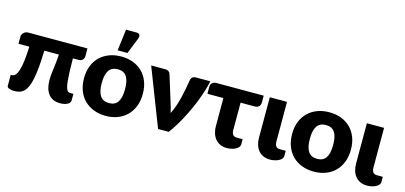

<svg xmlns="http://www.w3.org/2000/svg" viewBox="-66 -1213 3527 1671"><g transform="rotate(15 1697.0 -377.0)"><path d="M622 -448Q622 -429.5 609.8 -415.8Q597.5 -402 575 -402H522Q522.5 -334 524.2 -285.5Q526 -237 529.2 -203.8Q532.5 -170.5 537.2 -151Q542 -131.5 548.5 -121Q555 -110.5 562.8 -107.5Q570.5 -104.5 580 -104.5H606V-45Q606 -33 598.5 -23.8Q591 -14.5 578.5 -8.2Q566 -2 549.2 1.2Q532.5 4.5 514.5 4.5Q478 4.5 451.5 -7.8Q425 -20 407.8 -43Q390.5 -66 382 -98Q373.5 -130 373.5 -170Q373.5 -193 376 -216.2Q378.5 -239.5 382 -266.8Q385.5 -294 389.5 -327Q393.5 -360 396 -402H264Q262 -316 256.2 -252.5Q250.5 -189 241 -143.8Q231.5 -98.5 218 -69.5Q204.5 -40.5 186.8 -24Q169 -7.5 146.8 -1.2Q124.5 5 98 5Q88.5 5 77.8 3.2Q67 1.5 57.8 -1.8Q48.5 -5 42.5 -10.5Q36.5 -16 36.5 -23.5V-123.5H47Q64 -123.5 78 -138.2Q92 -153 102.5 -186.2Q113 -219.5 119.8 -272.5Q126.5 -325.5 129.5 -402H31.5V-465.5Q31.5 -474 35.2 -483.2Q39 -492.5 46.5 -500.2Q54 -508 64.5 -513Q75 -518 88.5 -518H622Z M926 -526.5Q985 -526.5 1033.5 -508Q1082 -489.5 1116.8 -455Q1151.5 -420.5 1170.8 -371.2Q1190 -322 1190 -260.5Q1190 -198.5 1170.8 -148.8Q1151.5 -99 1116.8 -64.2Q1082 -29.5 1033.5 -10.8Q985 8 926 8Q866.5 8 817.8 -10.8Q769 -29.5 733.8 -64.2Q698.5 -99 679.2 -148.8Q660 -198.5 660 -260.5Q660 -322 679.2 -371.2Q698.5 -420.5 733.8 -455Q769 -489.5 817.8 -508Q866.5 -526.5 926 -526.5ZM926 -107Q979.5 -107 1004.8 -144.8Q1030 -182.5 1030 -259.5Q1030 -336.5 1004.8 -374Q979.5 -411.5 926 -411.5Q871 -411.5 845.5 -374Q820 -336.5 820 -259.5Q820 -182.5 845.5 -144.8Q871 -107 926 -107ZM880 -570 904 -762.5H999Q1020 -762.5 1027 -750.2Q1034 -738 1027 -717L968.5 -570Z M1729 -518.5Q1720.5 -478 1707 -433.5Q1693.5 -389 1676 -343Q1658.5 -297 1637.2 -250.8Q1616 -204.5 1592.8 -160.2Q1569.5 -116 1544.2 -75.2Q1519 -34.5 1493 0H1397L1196 -518.5H1325Q1341.5 -518.5 1352.8 -510.8Q1364 -503 1368 -491.5L1440 -259Q1448.5 -234 1454.8 -210.2Q1461 -186.5 1466.5 -162.5Q1485 -198 1498.8 -238.5Q1512.5 -279 1522.5 -320.5Q1532.5 -362 1540 -402.2Q1547.5 -442.5 1553 -477Q1556.5 -500 1568.8 -509.2Q1581 -518.5 1596 -518.5Z M2210 -459.5Q2210 -434 2196.5 -420.5Q2183 -407 2157.5 -407H2031.5V-163Q2031.5 -134 2042.5 -119.2Q2053.5 -104.5 2080 -104.5H2131V-59.5Q2131 -43.5 2120.5 -31.5Q2110 -19.5 2093.5 -11.2Q2077 -3 2056.8 1.2Q2036.5 5.5 2017 5.5Q1982.5 5.5 1956 -6.8Q1929.5 -19 1912 -40.8Q1894.5 -62.5 1885.5 -91.5Q1876.5 -120.5 1876.5 -154.5V-407H1732.5V-470.5Q1732.5 -479.5 1735.8 -488.2Q1739 -497 1745.2 -503.5Q1751.5 -510 1761.2 -514Q1771 -518 1784 -518H2210Z M2265 -518.5H2420V-163Q2420 -134 2431 -119Q2442 -104 2468.5 -104H2519.5V-59Q2519.5 -43 2509 -31Q2498.5 -19 2482 -11Q2465.5 -3 2445.2 1.2Q2425 5.5 2405.5 5.5Q2371 5.5 2344.5 -6.8Q2318 -19 2300.5 -40.5Q2283 -62 2274 -91.2Q2265 -120.5 2265 -154Z M2801 -526.5Q2860 -526.5 2908.5 -508Q2957 -489.5 2991.8 -455Q3026.5 -420.5 3045.8 -371.2Q3065 -322 3065 -260.5Q3065 -198.5 3045.8 -148.8Q3026.5 -99 2991.8 -64.2Q2957 -29.5 2908.5 -10.8Q2860 8 2801 8Q2741.5 8 2692.8 -10.8Q2644 -29.5 2608.8 -64.2Q2573.5 -99 2554.2 -148.8Q2535 -198.5 2535 -260.5Q2535 -322 2554.2 -371.2Q2573.5 -420.5 2608.8 -455Q2644 -489.5 2692.8 -508Q2741.5 -526.5 2801 -526.5ZM2801 -107Q2854.5 -107 2879.8 -144.8Q2905 -182.5 2905 -259.5Q2905 -336.5 2879.8 -374Q2854.5 -411.5 2801 -411.5Q2746 -411.5 2720.5 -374Q2695 -336.5 2695 -259.5Q2695 -182.5 2720.5 -144.8Q2746 -107 2801 -107Z M3139.5 -518.5H3294.5V-163Q3294.5 -134 3305.5 -119Q3316.5 -104 3343 -104H3394V-59Q3394 -43 3383.5 -31Q3373 -19 3356.5 -11Q3340 -3 3319.8 1.2Q3299.5 5.5 3280 5.5Q3245.5 5.5 3219 -6.8Q3192.5 -19 3175 -40.5Q3157.5 -62 3148.5 -91.2Q3139.5 -120.5 3139.5 -154Z"/></g></svg>

Font: Lato ExtraBold
Style: Regular
Weight: 800
Designer: Lukasz Dziedzic with Adam Twardoch and Botio Nikoltchev
Foundry: tyPoland Lukasz Dziedzic
Version: Version 2.015; 2015-08-06; http://www.latofonts.com/